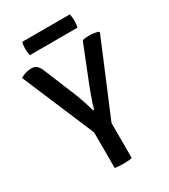

<svg xmlns="http://www.w3.org/2000/svg" viewBox="-204 -936 912 1036"><g transform="rotate(-30 251.5 -417.5)"><path d="M199 -283.5H305.5V0Q293.2 2.2 278.9 3.1Q264.5 4.1 252 4.1Q240.4 4.1 225.5 3.1Q210.5 2.2 199 0ZM394.4 -683Q405.4 -685.9 417.1 -686.8Q428.7 -687.7 439.4 -687.7Q453 -687.7 466.5 -685.7Q480 -683.6 491.2 -680.4L495.8 -673L296.8 -197.8H209L8.8 -670.8Q26.4 -680.6 43.3 -685.5Q60.2 -690.4 75.7 -690.4Q98.1 -690.4 110.7 -679.1Q123.3 -667.8 132.8 -644.2L211.9 -452Q222.8 -425.6 234 -391.7Q245.3 -357.7 253.8 -327.2H259.2Q264.9 -347.2 273 -371.2Q281.2 -395.3 289.5 -417.5Q297.9 -439.6 303.4 -454.3ZM107.1 -756Q102 -774.6 102 -796.9Q102 -818.6 107.1 -838.7H403.7Q406.2 -827.9 407.3 -819.2Q408.4 -810.5 408.4 -797.4Q408.4 -775.3 403.7 -756Z"/></g></svg>

Font: Signika SC
Style: Regular
Weight: 300
Designer: Anna Giedryś
Foundry: Anna Giedryś
Version: Version 2.000